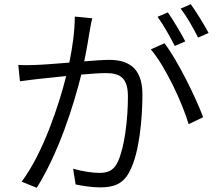

<svg xmlns="http://www.w3.org/2000/svg" viewBox="-20 -863 1040 914"><path d="M763 -657 698 -628C768 -546 848 -373 878 -272L947 -305C913 -397 825 -577 763 -657ZM779 -804 730 -783C758 -745 792 -684 812 -644L862 -666C841 -707 804 -768 779 -804ZM888 -843 840 -822C869 -785 901 -728 923 -684L973 -706C953 -744 915 -806 888 -843ZM67 -554 75 -476C100 -480 139 -484 161 -487L295 -501C262 -368 186 -135 83 2L155 31C262 -141 331 -364 367 -508C413 -512 456 -515 482 -515C546 -515 589 -498 589 -404C589 -294 573 -162 541 -93C520 -47 488 -40 451 -40C423 -40 371 -47 328 -60L340 15C371 22 419 29 457 29C520 29 569 14 600 -53C642 -135 658 -294 658 -413C658 -546 585 -578 499 -578C474 -578 431 -575 381 -571C393 -628 403 -692 408 -721C411 -739 415 -759 419 -776L336 -784C336 -716 325 -637 310 -565C247 -560 187 -555 153 -554C122 -553 98 -552 67 -554Z"/></svg>

Font: ChiuKong Gothic CL Normal
Style: Regular
Weight: 350
Designer: Ryoko NISHIZUKA 西塚涼子 (kana, bopomofo & ideographs); Paul D. Hunt (Latin, Greek & Cyrillic); Sandoll Communications 산돌커뮤니
Foundry: Adobe
Version: Version 1.300